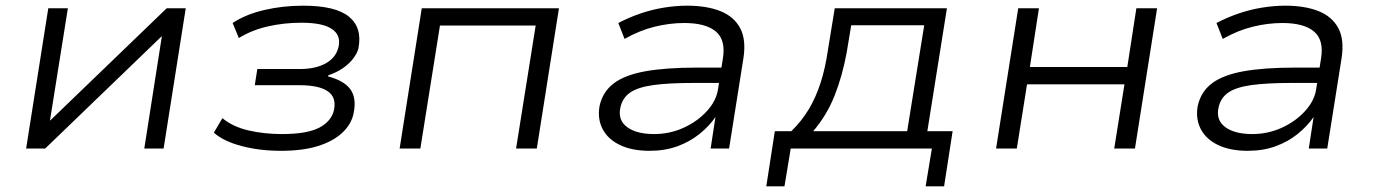

<svg xmlns="http://www.w3.org/2000/svg" viewBox="-20 -523 4840 676"><path d="M72 0 150 -494H219L156 -99H157L567 -494H634L556 0H488L550 -396L139 0Z M969 8Q894 8 830 -9Q766 -26 733 -56L763 -107Q799 -77 854 -64Q909 -51 973 -51Q1061 -51 1104 -73.5Q1147 -96 1156 -136Q1165 -181 1133.5 -202Q1102 -223 1035 -223H877L886 -280H1036Q1091 -280 1127 -300Q1163 -320 1172 -358Q1181 -399 1148.5 -421Q1116 -443 1041 -443Q980 -443 923 -430Q866 -417 821 -389L799 -442Q844 -472 909.5 -487.5Q975 -503 1047 -503Q1162 -503 1209 -464Q1256 -425 1242 -353Q1238 -336 1224 -317.5Q1210 -299 1188 -283.5Q1166 -268 1136 -258L1135 -254Q1192 -239 1214 -208Q1236 -177 1225 -124Q1217 -85 1184.5 -55Q1152 -25 1098.5 -8.5Q1045 8 969 8Z M1387 0 1465 -494H1948L1870 0H1797L1866 -433H1529L1460 0Z M2267 8Q2205 8 2162.5 -12.5Q2120 -33 2101.5 -69Q2083 -105 2091 -150Q2102 -200 2141 -229.5Q2180 -259 2252 -272Q2324 -285 2434 -285H2536L2527 -231H2423Q2335 -231 2280.5 -223.5Q2226 -216 2198.5 -197Q2171 -178 2164 -143Q2155 -100 2188 -75.5Q2221 -51 2283 -51Q2338 -51 2386.5 -73Q2435 -95 2468.5 -131.5Q2502 -168 2508 -209L2525 -316Q2536 -382 2500.5 -412Q2465 -442 2389 -442Q2338 -442 2285 -429Q2232 -416 2179 -386L2157 -442Q2193 -461 2233.5 -475Q2274 -489 2316.5 -496Q2359 -503 2399 -503Q2468 -503 2516 -484Q2564 -465 2586 -424Q2608 -383 2597 -315L2547 0H2482L2499 -111Q2477 -79 2443 -51.5Q2409 -24 2365 -8Q2321 8 2267 8Z M2678 133 2708 -61H2766Q2803 -97 2828 -139Q2853 -181 2869.5 -232.5Q2886 -284 2895 -347L2919 -494H3314L3245 -61H3334L3304 133H3239L3261 0H2764L2742 133ZM2843 -61H3174L3234 -434H2977L2961 -338Q2946 -256 2918.5 -186.5Q2891 -117 2843 -61Z M3487 0 3565 -494H3638L3606 -287H3949L3981 -494H4054L3976 0H3903L3939 -226H3596L3560 0Z M4373 8Q4311 8 4268.5 -12.5Q4226 -33 4207.5 -69Q4189 -105 4197 -150Q4208 -200 4247 -229.5Q4286 -259 4358 -272Q4430 -285 4540 -285H4642L4633 -231H4529Q4441 -231 4386.5 -223.5Q4332 -216 4304.5 -197Q4277 -178 4270 -143Q4261 -100 4294 -75.5Q4327 -51 4389 -51Q4444 -51 4492.5 -73Q4541 -95 4574.5 -131.5Q4608 -168 4614 -209L4631 -316Q4642 -382 4606.5 -412Q4571 -442 4495 -442Q4444 -442 4391 -429Q4338 -416 4285 -386L4263 -442Q4299 -461 4339.5 -475Q4380 -489 4422.5 -496Q4465 -503 4505 -503Q4574 -503 4622 -484Q4670 -465 4692 -424Q4714 -383 4703 -315L4653 0H4588L4605 -111Q4583 -79 4549 -51.5Q4515 -24 4471 -8Q4427 8 4373 8Z"/></svg>

Font: Nunito Sans 7pt SemiExpanded Light
Style: Italic
Weight: 300
Width: 6
Italic angle: -9°
Designer: Vernon Adams
Foundry: Vernon Adams
Version: Version 3.101;gftools[0.9.27]